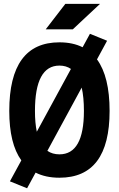

<svg xmlns="http://www.w3.org/2000/svg" viewBox="-20 -926 626 1011"><path d="M122.6 65.4 32.2 28.8 92.3 -81.5Q28.8 -169.4 28.8 -341.8Q28.8 -703.1 293 -703.1Q363.3 -703.1 415 -677.2L453.6 -748L543.9 -711.4L490.7 -613.3Q557.1 -522.5 557.1 -341.8Q557.1 9.8 293 9.8Q220.2 9.8 167.5 -17.1ZM164.1 -341.8Q164.1 -278.3 173.8 -232.4L353.5 -563Q328.1 -580.6 293 -580.6Q164.1 -580.6 164.1 -341.8ZM293 -113.3Q421.9 -113.3 421.9 -341.8Q421.9 -414.1 410.2 -464.8L229.5 -131.8Q255.9 -113.3 293 -113.3ZM220.7 -771.5 324.2 -905.8H506.8L363.3 -771.5Z"/></svg>

Font: Caskaydia Cove
Style: Bold
Weight: 700
Monospace: yes
Designer: Aaron Bell
Foundry: Saja Typeworks
Version: Version 4.300; ttfautohint (v1.8.3)